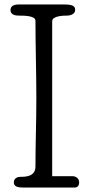

<svg xmlns="http://www.w3.org/2000/svg" viewBox="-20 -841 394 861"><path d="M214 -746C214 -771 270 -771 280 -771C296 -771 317 -778 317 -796C317 -813 308 -821 266 -821H64C52 -821 27 -819 27 -796C27 -774 50 -771 64 -771C87 -771 139 -771 139 -748C139 -638 143 -511 143 -401C143 -292 139 -196 139 -94C139 -48 92 -48 71 -48C59 -48 42 -42 42 -23C42 -3 63 0 83 0H315C332 0 335 -15 335 -23C335 -41 320 -51 305 -51H214Z"/></svg>

Font: Life Savers
Style: Bold
Weight: 700
Designer: Pablo Impallari, Rodrigo Fuenzalida, Brenda Gallo
Foundry: Pablo Impallari, Rodrigo Fuenzalida, Brenda Gallo
Version: Version 3.000